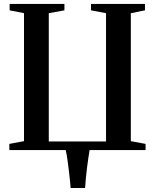

<svg xmlns="http://www.w3.org/2000/svg" viewBox="-20 -763 788 976"><path d="M412.5 192.5H339Q338 179 336 158.2Q334 137.5 331.2 114Q328.5 90.5 325.5 67.8Q322.5 45 319.5 27Q316.5 9 314 0H27.5V-31.5L102 -45.5V-696L29 -710.5V-743H307.5V-710.5L228 -696V-44H519V-696L442.5 -710.5V-743H717V-710.5L645 -696V-45.5L720 -31.5V0H435.5Q432.5 17.5 429 41Q425.5 64.5 422.2 90.8Q419 117 416.5 143.2Q414 169.5 412.5 192.5Z"/></svg>

Font: Merriweather 96pt SemiBold
Style: Regular
Weight: 600
Version: Version 2.100